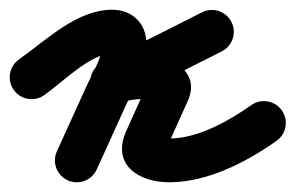

<svg xmlns="http://www.w3.org/2000/svg" viewBox="-65 -330 608 395"><path d="M-36.8 -145.1C-22.5 -124.8 5.6 -119.9 25.9 -134.2C63.9 -160.9 121.3 -220 166 -220C166.3 -220 165.5 -220.1 165.2 -220.1C158.7 -221.5 152.9 -226.3 149.4 -231.9C148.4 -233.6 147.5 -235.4 146.9 -237.3C146.7 -238.1 146.5 -238.9 146.4 -239.7C146.3 -240.1 146.2 -241.4 146.2 -241C146.2 -212.4 124 -177 112 -150.6C92 -106.6 72 -62.6 52 -18.6C41.7 4 51.8 30.7 74.4 41C97 51.3 123.7 41.2 134 18.6C134 18.6 134 18.6 134 18.6C154 -25.4 174 -69.4 194 -113.4C212 -152.9 236.2 -196.7 236.2 -241C236.2 -281.8 206.6 -310 166 -310C92.9 -310 30.9 -247.8 -25.9 -207.8C-46.2 -193.5 -51.1 -165.4 -36.8 -145.1ZM350.7 -304.7C350.7 -304.7 350.7 -304.7 350.7 -304.7C282.4 -270.2 214.1 -235.8 145.7 -201.3C121.2 -189 116.4 -164.1 124.4 -144.3C132.4 -124.6 153.1 -110 179.4 -118.2C196.9 -123.6 213.9 -126.7 232.3 -126C232.3 -126 233 -126 233.7 -126C234.4 -126 235.1 -126 235.2 -126C239.6 -126.1 245.9 -124.3 249.8 -124.7C251.6 -124.9 246.7 -126.6 245.4 -127.9C241.6 -131.6 239.1 -136.2 237.8 -141.4C236.8 -145.4 236.7 -149.6 237.5 -153.7C238.4 -158.3 241.2 -163.2 239.2 -159C239.2 -159 239.2 -158.9 239.1 -158.8C239.1 -158.7 239 -158.5 239 -158.5C224.5 -126.5 210 -94.5 195.6 -62.5C195.6 -62.5 195.6 -62.7 195.7 -62.8C195.7 -62.9 195.8 -63 195.8 -63C162.4 8.5 220 45 283 45C361.7 45 441.2 4 503.9 -40.2C524.2 -54.5 529.1 -82.6 514.8 -102.9C500.5 -123.2 472.4 -128.1 452.1 -113.8C405.4 -80.9 342.1 -45 283 -45C278.1 -45 273.1 -45.1 268.2 -45.7C257.8 -46.9 270.2 -43.6 274.1 -35.3C276.4 -30.4 274.6 -19.2 277.4 -25C277.4 -25 277.4 -25.1 277.5 -25.2C277.5 -25.3 277.6 -25.5 277.6 -25.5C292 -57.5 306.5 -89.5 321 -121.5C321 -121.5 320.9 -121.3 320.9 -121.2C320.8 -121.1 320.8 -121 320.8 -121C349.9 -183.4 285.1 -217.3 232.8 -216C232.8 -216 233.5 -216 234.3 -216C235 -216 235.7 -216 235.7 -216C207.1 -217.1 179.9 -212.6 152.6 -204.1C126.4 -196 122.5 -169 131.3 -147.1C140.1 -125.3 161.7 -108.6 186.3 -121C254.6 -155.4 322.9 -189.9 391.3 -224.3C413.4 -235.5 422.4 -262.5 411.2 -284.7C400 -306.9 372.9 -315.9 350.7 -304.7Z"/></svg>

Font: FRB American Cursive Guidelines Black
Style: Bold Italic
Weight: 900
Italic angle: -25°
Version: Version 2.0;Modular Font Editor K font №1